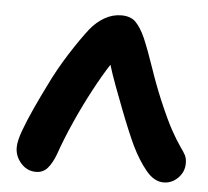

<svg xmlns="http://www.w3.org/2000/svg" viewBox="-44 -565 677 624"><g transform="rotate(5 295.0 -253.5)"><path d="M95 12Q66 12 46 -10.5Q26 -33 26 -62Q26 -83 38.5 -117Q51 -151 69.5 -191.5Q88 -232 108 -272Q134 -326 167.5 -378.5Q201 -431 227 -464Q247 -489 273 -504Q299 -519 328 -519Q358 -519 374.5 -502.5Q391 -486 406 -453Q423 -413 441.5 -358.5Q460 -304 481 -254Q508 -191 525 -160.5Q542 -130 556 -110Q567 -95 572.5 -84.5Q578 -74 578 -58Q578 -30 558 -10Q538 10 511 10Q480 10 453.5 -22.5Q427 -55 405 -100Q396 -119 383 -150Q370 -181 356 -217.5Q342 -254 328.5 -290Q315 -326 306 -356Q282 -319 254.5 -267.5Q227 -216 201.5 -159Q176 -102 158 -50Q147 -21 132.5 -4.5Q118 12 95 12Z"/></g></svg>

Font: Shantell Sans Normal
Style: Regular
Weight: 600
Designer: Stephen Nixon, Anya Danilova, Shantell Martin
Foundry: Arrow Type
Version: Version 1.009;[a7da0bfa3]